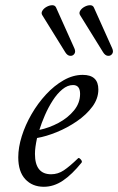

<svg xmlns="http://www.w3.org/2000/svg" viewBox="-20 -703 453 736"><path d="M148 13Q104 13 77 -16Q50 -45 50 -100Q50 -138 63.5 -181Q77 -224 101 -265.5Q125 -307 156.5 -341Q188 -375 224 -395.5Q260 -416 297 -416Q357 -416 357 -360Q357 -325 334 -294Q311 -263 274.5 -238Q238 -213 197.5 -196.5Q157 -180 122 -174Q118 -155 116 -140.5Q114 -126 114 -113Q114 -35 176 -35Q202 -35 224.5 -50Q247 -65 279 -96Q282 -100 289 -92.5Q296 -85 293 -80Q256 -34 221 -10.5Q186 13 148 13ZM131 -205Q169 -213 204.5 -232Q240 -251 263.5 -279.5Q287 -308 287 -343Q287 -377 260 -377Q239 -377 219 -360.5Q199 -344 182 -317.5Q165 -291 152 -261Q139 -231 131 -205ZM265 -518Q271 -505 265 -496.5Q259 -488 248.5 -489Q238 -490 230 -503L142 -645Q137 -653 142.5 -662Q148 -671 159 -677Q170 -683 180.5 -683Q191 -683 195 -674ZM410 -518Q416 -505 410 -496.5Q404 -488 393.5 -489Q383 -490 375 -503L287 -645Q282 -653 287.5 -662Q293 -671 304 -677Q315 -683 325.5 -683Q336 -683 340 -674Z"/></svg>

Font: Junicode
Style: Italic
Weight: 400
Italic angle: -11°
Designer: Peter S. Baker
Version: Version 2.100; ttfautohint (v1.8.4)